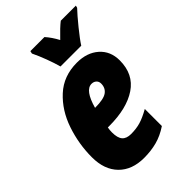

<svg xmlns="http://www.w3.org/2000/svg" viewBox="-230 -855 955 955"><g transform="rotate(-45 247.0 -378.0)"><path d="M17 -176Q17 -269 47 -357.5Q77 -446 140 -504Q203 -562 297 -562Q368 -562 412 -523Q456 -484 456 -419Q456 -322 384 -273.5Q312 -225 188 -225H178Q175 -209 175 -193Q175 -154 190 -137Q205 -120 237 -120Q273 -120 302.5 -128.5Q332 -137 373 -160V-40Q331 -12 289 -1Q247 10 199 10Q114 10 65.5 -39.5Q17 -89 17 -176ZM204 -339Q263 -339 286 -355.5Q309 -372 309 -403Q309 -418 299 -427Q289 -436 274 -436Q229 -436 202 -339ZM171 -752 174 -766H273Q298 -738 318 -700Q363 -747 388 -766H494L491 -754Q466 -728 427.5 -680.5Q389 -633 372 -606H226Q217 -639 202 -679Q187 -719 171 -752Z"/></g></svg>

Font: Noto Sans UI CondBlack
Style: Italic
Weight: 900
Width: 3
Italic angle: -12°
Designer: Monotype Design Team
Foundry: Monotype Imaging Inc.
Version: Version 1.001